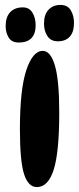

<svg xmlns="http://www.w3.org/2000/svg" viewBox="-20 -751 322 781"><path d="M154 -544Q186 -544 203.5 -484Q221 -424 221 -293Q221 -132 198.5 -61Q176 10 130 10Q95 10 78 -42.5Q61 -95 61 -226Q61 -387 87 -465.5Q113 -544 154 -544ZM56 -578Q28 -578 15.5 -598Q3 -618 3 -645Q3 -682 21.5 -701.5Q40 -721 73 -721Q99 -721 112 -699.5Q125 -678 125 -648Q125 -614 108 -596Q91 -578 56 -578ZM226 -731Q255 -731 268 -709Q281 -687 281 -658Q281 -621 264 -602Q247 -583 215 -583Q187 -583 173 -604Q159 -625 159 -655Q159 -692 177.5 -711.5Q196 -731 226 -731Z"/></svg>

Font: DynaPuff
Style: Regular
Weight: 400
Designer: Toshi Omagari, Jennifer Daniel
Foundry: Google Fonts
Version: Version 2.000